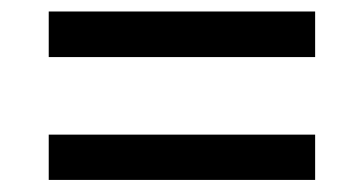

<svg xmlns="http://www.w3.org/2000/svg" viewBox="-20 -508 624 329"><path d="M520 -410.2H63.5V-488.3H520ZM520 -199.7H63.5V-277.3H520Z"/></svg>

Font: Saysettha OT
Style: Regular
Weight: 400
Designer: John M. Durdin and Silvain Dupertuis
Foundry: Lao Script for Windows
Version: Version 2.000